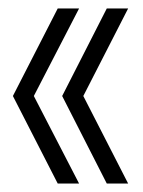

<svg xmlns="http://www.w3.org/2000/svg" viewBox="-20 -474 338 454"><path d="M116.5 -40H167L60 -247L167 -454H116.5L10.5 -247ZM232.5 -40H283L177 -247L283 -454H232.5L127 -247Z"/></svg>

Font: Anybody UltraCondensed Light
Style: Regular
Weight: 300
Width: 1
Version: Version 1.113;gftools[0.9.25]